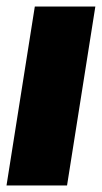

<svg xmlns="http://www.w3.org/2000/svg" viewBox="-36 -570 313 590"><path d="M170 0H-16L71 -550H257Z"/></svg>

Font: Georama SemiCondensed Black
Style: Italic
Weight: 900
Width: 4
Italic angle: -9°
Designer: Jean-Baptiste Levee
Foundry: Production Type
Version: Version 1.000